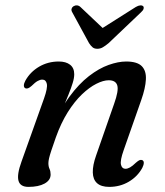

<svg xmlns="http://www.w3.org/2000/svg" viewBox="-20 -702 630 732"><path d="M76.5 -365.5Q71 -368.5 71 -376.2Q71 -384 77 -395Q95.5 -428 129.2 -447.8Q163 -467.5 204 -467.5Q231.5 -467.5 247.2 -455.2Q263 -443 263 -419Q263 -404.5 257.2 -385.8Q251.5 -367 241 -341Q230.5 -315 215.2 -278.2Q200 -241.5 181.5 -191L179.5 -212Q208.5 -284 244.5 -333Q280.5 -382 319 -411.8Q357.5 -441.5 394.2 -454.5Q431 -467.5 461 -467.5Q503 -467.5 520.5 -449.8Q538 -432 536.2 -399Q534.5 -366 518.5 -320.5L451.5 -129.5Q437.5 -90 441.2 -74.2Q445 -58.5 458 -58.5Q466.5 -58.5 475.8 -63.8Q485 -69 498.5 -82Q507 -89.5 512.2 -91.5Q517.5 -93.5 522.5 -91.5Q528.5 -88.5 528.2 -80.8Q528 -73 522.5 -62Q504.5 -29 471 -9.2Q437.5 10.5 396.5 10.5Q366 10.5 350.2 -3.5Q334.5 -17.5 333.8 -44.5Q333 -71.5 346.5 -109.5L415 -306Q433 -356 427.2 -376Q421.5 -396 394.5 -396Q374 -396 347.2 -382.5Q320.5 -369 292.2 -342Q264 -315 238.2 -274Q212.5 -233 193 -178.5Q182 -147.5 175.8 -128.5Q169.5 -109.5 167 -98.5Q164.5 -87.5 164.5 -80Q164.5 -67 168.8 -58Q173 -49 173 -36.5Q173 -15 150 -2.2Q127 10.5 88.5 10.5Q57 10.5 50.5 -13Q44 -36.5 62 -86L148 -327Q162 -366.5 158.5 -382.5Q155 -398.5 141 -398.5Q133 -398.5 123.5 -393.2Q114 -388 100.5 -374.5Q92.5 -367.5 87 -365.5Q81.5 -363.5 76.5 -365.5ZM387.5 -580 286.5 -675.5Q280.5 -681 273.5 -681.5Q266.5 -682 260 -678Q255 -675 253 -668.8Q251 -662.5 255.5 -655L319.5 -537.5Q326 -527.5 332.8 -521.8Q339.5 -516 351 -516Q362.5 -516 372.2 -521.8Q382 -527.5 394 -537.5L517.5 -655Q526 -662.5 527.5 -668.8Q529 -675 526 -678Q522 -682 514.8 -681.5Q507.5 -681 498 -675.5L347 -580Z"/></svg>

Font: Fraunces
Style: Italic
Weight: 400
Italic angle: -16°
Version: Version 1.000;[b76b70a41]